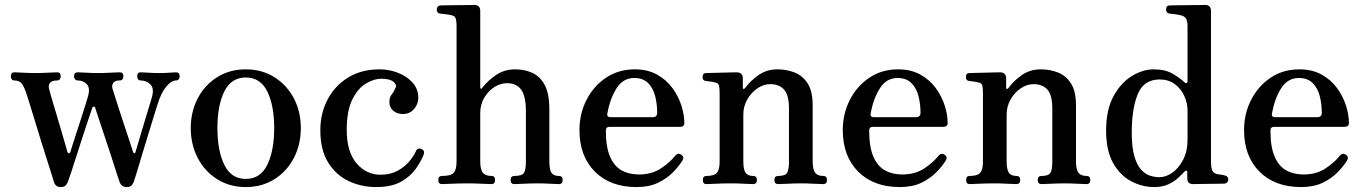

<svg xmlns="http://www.w3.org/2000/svg" viewBox="-20 -746 5524 778"><path d="M225 12Q205 12 198 -10Q196 -17 188 -43Q180 -69 168 -106Q156 -143 143.5 -184Q131 -225 119.5 -262.5Q108 -300 99.5 -327.5Q91 -355 88 -364Q78 -395 68 -407.5Q58 -420 38 -420Q31 -420 27.5 -425Q24 -430 24 -437Q24 -453 38 -453Q49 -453 73 -451.5Q97 -450 122 -450Q148 -450 175 -451.5Q202 -453 212 -453Q226 -453 226 -437Q226 -430 222.5 -425Q219 -420 212 -420Q190 -420 182.5 -410Q175 -400 179 -385Q181 -376 189 -349Q197 -322 207.5 -287Q218 -252 228 -217.5Q238 -183 245 -159Q252 -135 253 -131Q255 -125 259 -125Q263 -125 265 -130Q267 -137 274 -159Q281 -181 290.5 -210Q300 -239 309.5 -268.5Q319 -298 326 -320.5Q333 -343 335 -350Q347 -388 332.5 -404Q318 -420 295 -420Q288 -420 284 -425Q280 -430 280 -437Q280 -453 295 -453Q306 -453 329 -451.5Q352 -450 377 -450Q402 -450 428.5 -451.5Q455 -453 465 -453Q480 -453 480 -437Q480 -430 476.5 -425Q473 -420 465 -420Q445 -420 438.5 -409.5Q432 -399 436 -386Q439 -377 447.5 -350Q456 -323 467.5 -287.5Q479 -252 490.5 -217.5Q502 -183 510 -159Q518 -135 519 -131Q521 -125 524.5 -125Q528 -125 529 -130Q531 -136 537.5 -158Q544 -180 552.5 -209Q561 -238 570 -267.5Q579 -297 586 -320Q593 -343 595 -350Q606 -388 589.5 -404Q573 -420 550 -420Q543 -420 539.5 -425Q536 -430 536 -437Q536 -453 550 -453Q561 -453 580.5 -451.5Q600 -450 625 -450Q651 -450 667 -451.5Q683 -453 693 -453Q708 -453 708 -437Q708 -430 704.5 -425Q701 -420 693 -420Q675 -420 654 -395.5Q633 -371 618 -322Q613 -307 603 -274Q593 -241 580 -199Q567 -157 555 -117Q543 -77 534 -47Q525 -17 522 -9Q518 1 512 6.5Q506 12 492 12Q472 12 464 -10Q461 -18 451.5 -48Q442 -78 429 -118Q416 -158 402.5 -198Q389 -238 379 -268.5Q369 -299 366 -308Q365 -314 360.5 -314Q356 -314 354 -309Q347 -289 336 -256Q325 -223 312.5 -184.5Q300 -146 288.5 -110Q277 -74 268 -46.5Q259 -19 255 -9Q251 1 245 6.5Q239 12 225 12Z M976 12Q911 12 860.5 -19.5Q810 -51 781.5 -105.5Q753 -160 753 -227Q753 -294 781.5 -348Q810 -402 860.5 -433.5Q911 -465 976 -465Q1041 -465 1091.5 -433.5Q1142 -402 1170.5 -348Q1199 -294 1199 -227Q1199 -160 1170.5 -105.5Q1142 -51 1091.5 -19.5Q1041 12 976 12ZM976 -21Q1035 -21 1063 -78Q1091 -135 1091 -227Q1091 -319 1063 -375.5Q1035 -432 976 -432Q917 -432 889 -375.5Q861 -319 861 -227Q861 -135 889 -78Q917 -21 976 -21Z M1504 12Q1445 12 1393.5 -12Q1342 -36 1310 -87Q1278 -138 1278 -219Q1278 -286 1307 -342Q1336 -398 1390 -431.5Q1444 -465 1518 -465Q1558 -465 1594 -450.5Q1630 -436 1652.5 -410.5Q1675 -385 1675 -350Q1675 -324 1657.5 -304Q1640 -284 1613 -284Q1588 -284 1572.5 -298Q1557 -312 1558 -334Q1558 -352 1567 -363Q1576 -374 1583 -391Q1589 -402 1574.5 -414.5Q1560 -427 1525 -427Q1496 -427 1463.5 -408Q1431 -389 1408 -343.5Q1385 -298 1385 -219Q1385 -131 1424.5 -84.5Q1464 -38 1522 -38Q1561 -38 1590 -53.5Q1619 -69 1638 -91.5Q1657 -114 1665 -133Q1672 -149 1688 -142Q1702 -136 1697 -120Q1687 -94 1665.5 -63Q1644 -32 1605.5 -10Q1567 12 1504 12Z M1771 0Q1756 0 1756 -17Q1756 -33 1771 -33Q1807 -33 1818.5 -46Q1830 -59 1830 -91V-640Q1830 -666 1825 -674.5Q1820 -683 1806 -685Q1799 -687 1784.5 -688.5Q1770 -690 1763 -691Q1750 -693 1750 -707Q1750 -722 1764 -724Q1767 -724 1786.5 -724.5Q1806 -725 1830.5 -725Q1855 -725 1875.5 -725.5Q1896 -726 1902 -726Q1926 -726 1926 -701V-391Q1926 -387 1928.5 -386.5Q1931 -386 1934 -390Q1956 -419 1990 -442Q2024 -465 2067 -465Q2105 -465 2136.5 -451Q2168 -437 2187 -402Q2206 -367 2206 -303V-93Q2206 -59 2214.5 -46Q2223 -33 2245 -33Q2260 -33 2260 -17Q2260 0 2245 0Q2235 0 2208.5 -1.5Q2182 -3 2157 -3Q2132 -3 2103.5 -1.5Q2075 0 2064 0Q2049 0 2049 -17Q2049 -33 2064 -33Q2096 -33 2103.5 -46Q2111 -59 2111 -91V-295Q2111 -356 2092 -382.5Q2073 -409 2034 -409Q2008 -409 1983 -393Q1958 -377 1942 -349.5Q1926 -322 1926 -289V-93Q1926 -59 1936.5 -46Q1947 -33 1972 -33Q1986 -33 1986 -17Q1986 0 1972 0Q1962 0 1932.5 -1.5Q1903 -3 1877 -3Q1861 -3 1838.5 -2.5Q1816 -2 1797 -1Q1778 0 1771 0Z M2559 12Q2453 12 2390.5 -50.5Q2328 -113 2328 -219Q2328 -285 2356.5 -341Q2385 -397 2435.5 -431Q2486 -465 2552 -465Q2604 -465 2642 -444Q2680 -423 2704.5 -389.5Q2729 -356 2741 -318.5Q2753 -281 2753 -247Q2753 -232 2734 -232H2450Q2435 -232 2435 -217Q2435 -149 2452.5 -110Q2470 -71 2500 -55Q2530 -39 2569 -39Q2621 -39 2658 -63.5Q2695 -88 2716 -115Q2727 -128 2741 -119Q2754 -109 2745 -95Q2730 -71 2705.5 -46.5Q2681 -22 2645.5 -5Q2610 12 2559 12ZM2455 -271H2624Q2643 -271 2643 -289Q2643 -325 2634.5 -357.5Q2626 -390 2605.5 -410Q2585 -430 2550 -430Q2505 -430 2478.5 -388.5Q2452 -347 2441 -286Q2438 -271 2455 -271Z M2842 0Q2828 0 2828 -17Q2828 -33 2842 -33Q2874 -33 2885 -46Q2896 -59 2896 -91V-369Q2896 -388 2893.5 -399Q2891 -410 2877 -412Q2870 -414 2858.5 -415.5Q2847 -417 2840 -418Q2827 -419 2827 -434Q2827 -450 2841 -450Q2844 -450 2861.5 -450.5Q2879 -451 2901 -451.5Q2923 -452 2941.5 -452.5Q2960 -453 2966 -453Q2990 -452 2990 -428V-390Q2990 -386 2992.5 -385.5Q2995 -385 2999 -389Q3019 -417 3052.5 -441Q3086 -465 3130 -465Q3168 -465 3200.5 -452Q3233 -439 3253 -407.5Q3273 -376 3273 -319V-93Q3273 -59 3283 -46Q3293 -33 3316 -33Q3331 -33 3331 -17Q3331 0 3316 0Q3306 0 3278 -1.5Q3250 -3 3225 -3Q3200 -3 3172 -1.5Q3144 0 3133 0Q3118 0 3118 -17Q3118 -33 3133 -33Q3162 -33 3169.5 -46Q3177 -59 3177 -91V-306Q3177 -360 3157.5 -382.5Q3138 -405 3101 -405Q3074 -405 3049 -388Q3024 -371 3008 -343Q2992 -315 2992 -282V-93Q2992 -59 3001 -46Q3010 -33 3032 -33Q3047 -33 3047 -17Q3047 0 3032 0Q3021 0 2995 -1.5Q2969 -3 2944 -3Q2927 -3 2906 -2.5Q2885 -2 2867 -1Q2849 0 2842 0Z M3626 12Q3520 12 3457.5 -50.5Q3395 -113 3395 -219Q3395 -285 3423.5 -341Q3452 -397 3502.5 -431Q3553 -465 3619 -465Q3671 -465 3709 -444Q3747 -423 3771.5 -389.5Q3796 -356 3808 -318.5Q3820 -281 3820 -247Q3820 -232 3801 -232H3517Q3502 -232 3502 -217Q3502 -149 3519.5 -110Q3537 -71 3567 -55Q3597 -39 3636 -39Q3688 -39 3725 -63.5Q3762 -88 3783 -115Q3794 -128 3808 -119Q3821 -109 3812 -95Q3797 -71 3772.5 -46.5Q3748 -22 3712.5 -5Q3677 12 3626 12ZM3522 -271H3691Q3710 -271 3710 -289Q3710 -325 3701.5 -357.5Q3693 -390 3672.5 -410Q3652 -430 3617 -430Q3572 -430 3545.5 -388.5Q3519 -347 3508 -286Q3505 -271 3522 -271Z M3909 0Q3895 0 3895 -17Q3895 -33 3909 -33Q3941 -33 3952 -46Q3963 -59 3963 -91V-369Q3963 -388 3960.5 -399Q3958 -410 3944 -412Q3937 -414 3925.5 -415.5Q3914 -417 3907 -418Q3894 -419 3894 -434Q3894 -450 3908 -450Q3911 -450 3928.5 -450.5Q3946 -451 3968 -451.5Q3990 -452 4008.5 -452.5Q4027 -453 4033 -453Q4057 -452 4057 -428V-390Q4057 -386 4059.5 -385.5Q4062 -385 4066 -389Q4086 -417 4119.5 -441Q4153 -465 4197 -465Q4235 -465 4267.5 -452Q4300 -439 4320 -407.5Q4340 -376 4340 -319V-93Q4340 -59 4350 -46Q4360 -33 4383 -33Q4398 -33 4398 -17Q4398 0 4383 0Q4373 0 4345 -1.5Q4317 -3 4292 -3Q4267 -3 4239 -1.5Q4211 0 4200 0Q4185 0 4185 -17Q4185 -33 4200 -33Q4229 -33 4236.5 -46Q4244 -59 4244 -91V-306Q4244 -360 4224.5 -382.5Q4205 -405 4168 -405Q4141 -405 4116 -388Q4091 -371 4075 -343Q4059 -315 4059 -282V-93Q4059 -59 4068 -46Q4077 -33 4099 -33Q4114 -33 4114 -17Q4114 0 4099 0Q4088 0 4062 -1.5Q4036 -3 4011 -3Q3994 -3 3973 -2.5Q3952 -2 3934 -1Q3916 0 3909 0Z M4657 12Q4609 12 4564.5 -11Q4520 -34 4491 -84.5Q4462 -135 4462 -217Q4462 -301 4492 -356Q4522 -411 4566.5 -438Q4611 -465 4654 -465Q4701 -465 4730.5 -448Q4760 -431 4778 -414Q4785 -407 4788.5 -409.5Q4792 -412 4792 -419V-640Q4792 -662 4785 -672Q4778 -682 4760 -685Q4753 -687 4739.5 -688.5Q4726 -690 4719 -691Q4705 -693 4705 -707Q4705 -724 4720 -724Q4723 -724 4743 -724.5Q4763 -725 4789 -725Q4815 -725 4836 -725.5Q4857 -726 4863 -726Q4887 -726 4887 -701V-94Q4887 -66 4892 -55Q4897 -44 4914 -40Q4920 -39 4929 -38Q4938 -37 4943 -35Q4957 -32 4957 -19Q4957 -4 4942 -2Q4939 -2 4921.5 -1.5Q4904 -1 4881.5 -1Q4859 -1 4840 -0.5Q4821 0 4815 0Q4791 0 4791 -23V-48Q4791 -54 4787.5 -54.5Q4784 -55 4779 -50Q4771 -41 4755 -26Q4739 -11 4715 0.5Q4691 12 4657 12ZM4678 -28Q4704 -28 4730 -46Q4756 -64 4774 -98.5Q4792 -133 4792 -180V-297Q4792 -329 4778.5 -358Q4765 -387 4740 -405.5Q4715 -424 4679 -424Q4615 -424 4590.5 -365Q4566 -306 4566 -210Q4566 -149 4576.5 -113Q4587 -77 4604 -58.5Q4621 -40 4640.5 -34Q4660 -28 4678 -28Z M5252 12Q5146 12 5083.5 -50.5Q5021 -113 5021 -219Q5021 -285 5049.5 -341Q5078 -397 5128.5 -431Q5179 -465 5245 -465Q5297 -465 5335 -444Q5373 -423 5397.5 -389.5Q5422 -356 5434 -318.5Q5446 -281 5446 -247Q5446 -232 5427 -232H5143Q5128 -232 5128 -217Q5128 -149 5145.5 -110Q5163 -71 5193 -55Q5223 -39 5262 -39Q5314 -39 5351 -63.5Q5388 -88 5409 -115Q5420 -128 5434 -119Q5447 -109 5438 -95Q5423 -71 5398.5 -46.5Q5374 -22 5338.5 -5Q5303 12 5252 12ZM5148 -271H5317Q5336 -271 5336 -289Q5336 -325 5327.5 -357.5Q5319 -390 5298.5 -410Q5278 -430 5243 -430Q5198 -430 5171.5 -388.5Q5145 -347 5134 -286Q5131 -271 5148 -271Z"/></svg>

Font: Zen Old Mincho SemiBold
Style: Regular
Weight: 600
Version: Version 1.500